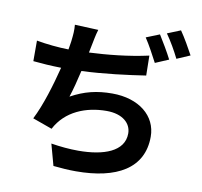

<svg xmlns="http://www.w3.org/2000/svg" viewBox="-96 -968 1192 1132"><g transform="rotate(10 500.0 -402.0)"><path d="M897 -865 818 -833C846 -794 878 -738 899 -695L978 -729C960 -763 923 -828 897 -865ZM779 -820 699 -788C726 -748 757 -689 778 -649L858 -683C839 -721 803 -782 779 -820ZM741 -567 739 -686C618 -659 493 -647 385 -642L393 -682C400 -715 405 -748 416 -783L275 -789C278 -756 276 -732 271 -689C268 -674 267 -658 263 -639C203 -640 131 -647 71 -658V-535C120 -530 178 -526 239 -525C212 -418 174 -291 129 -203L246 -161C305 -274 425 -321 548 -321C645 -321 696 -272 696 -212C696 -104 575 -61 423 -61C371 -61 316 -66 260 -75L295 53C342 58 387 61 430 61C674 61 830 -26 830 -216C830 -341 723 -428 563 -428C471 -428 397 -410 317 -366C332 -411 347 -470 360 -527C491 -532 637 -551 741 -567Z"/></g></svg>

Font: Spoqa Han Sans Neo Bold
Style: Bold
Weight: 700
Designer: [Spoqa Han Sans Neo] Dong-huui Kim  Younghwa Kang  Yujin Lee  [Noto Sans] Ryoko NISHIZUKA  (kana & ideographs); Paul D. 
Foundry: Spoqa (http://www.spoqa-han-sans.com)
Version: Version 1.100;hotconv 1.0.109;makeotfexe 2.5.65596